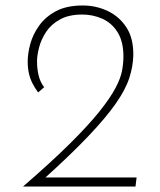

<svg xmlns="http://www.w3.org/2000/svg" viewBox="-20 -680 583 700"><path d="M64 0Q168 -90 235.5 -157Q303 -224 342.5 -273.5Q382 -323 401 -359Q420 -395 425 -422.5Q430 -450 430 -474Q430 -528 409 -562Q388 -596 353.5 -611.5Q319 -627 280 -627Q231 -627 198.5 -609Q166 -591 148 -563.5Q130 -536 122.5 -507Q115 -478 115 -457Q115 -428 121 -404Q127 -380 141 -362L119 -343Q108 -358 99 -375Q90 -392 85.5 -412Q81 -432 81 -455Q81 -485 90.5 -520Q100 -555 123 -587Q146 -619 184.5 -639.5Q223 -660 282 -660Q330 -660 372.5 -640Q415 -620 441 -580Q467 -540 466 -478Q465 -438 451.5 -396Q438 -354 402.5 -303Q367 -252 302.5 -184Q238 -116 137 -25L125 -33H478L474 0Z"/></svg>

Font: Josefin Sans ExtraLight
Style: Italic
Weight: 250
Italic angle: -7°
Designer: Santiago Orozco
Foundry: Typemade
Version: Version 2.000